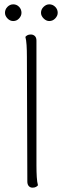

<svg xmlns="http://www.w3.org/2000/svg" viewBox="-20 -856 292 885"><path d="M130 9Q119 9 112.5 1.5Q106 -6 106 -19L104 -594Q104 -624 102.5 -648Q101 -672 97 -686Q100 -690 106 -693.5Q112 -697 122 -697Q133 -697 140.5 -690Q148 -683 148 -669V-94Q148 -64 149.5 -40Q151 -16 155 -2Q152 2 146 5.5Q140 9 130 9ZM41 -759Q26 -759 14.5 -771Q3 -783 3 -797Q3 -813 14.5 -824.5Q26 -836 41 -836Q57 -836 68 -824.5Q79 -813 79 -797Q79 -783 68 -771Q57 -759 41 -759ZM207 -759Q193 -759 181 -771Q169 -783 169 -797Q169 -813 181 -824.5Q193 -836 207 -836Q223 -836 234.5 -824.5Q246 -813 246 -797Q246 -783 234.5 -771Q223 -759 207 -759Z"/></svg>

Font: Arima Thin ExtraLight
Style: Regular
Weight: 250
Version: Version 1.100